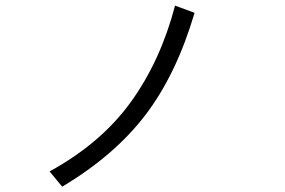

<svg xmlns="http://www.w3.org/2000/svg" viewBox="-20 -707 1040 701"><path d="M161.1 -81.1Q349.6 -184.6 458 -335Q566.4 -485.4 619.1 -686.5L690.4 -660.2Q624 -435.5 511.2 -287.6Q398.4 -139.6 207 -25.4Z"/></svg>

Font: Gothic A1
Style: Regular
Weight: 400
Designer: HanYang I&C Co.,Ltd.
Foundry: HanYang I&C Co.,Ltd.
Version: Version 2.50